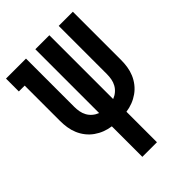

<svg xmlns="http://www.w3.org/2000/svg" viewBox="-215 -627 930 930"><g transform="rotate(-45 250.0 -162.5)"><path d="M200 205V-4Q177 -7 155 -15.5Q133 -24 114 -37.5Q95 -51 80.5 -69.5Q66 -88 57 -109.5Q48 -131 44.5 -154Q41 -177 41 -200V-442H1V-530H138V-200Q138 -183 141 -166.5Q144 -150 152 -135.5Q160 -121 173 -110Q186 -99 202 -93V-530H298V-93Q314 -99 327 -110Q340 -121 348 -135.5Q356 -150 359 -166.5Q362 -183 362 -200V-530H459V-200Q459 -177 455.5 -154Q452 -131 443 -109.5Q434 -88 419.5 -69.5Q405 -51 386 -37.5Q367 -24 345 -15.5Q323 -7 300 -4V205Z"/></g></svg>

Font: Iosevka Slab Semibold
Style: Regular
Weight: 600
Monospace: yes
Designer: Belleve Invis
Foundry: Belleve Invis
Version: Version 11.1.1; ttfautohint (v1.8.3)